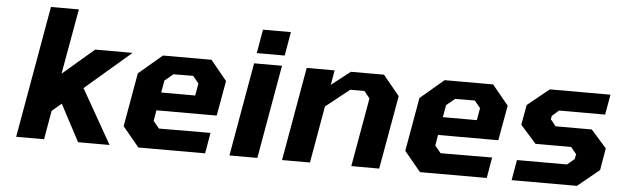

<svg xmlns="http://www.w3.org/2000/svg" viewBox="-47 -903 3444 1069"><g transform="rotate(5 1674.5 -368.5)"><path d="M69 0 199 -737H355L290 -372L465 -522H674L419 -303L591 0H415L306 -206L253 -161L225 0Z M752 0 660 -111 713 -411 844 -522H1115L1206 -411L1171 -215H834L824 -155L857 -115L1145 -116L1125 0ZM852 -316H1042L1054 -384L1021 -424L911 -423L864 -384Z M1363 -581 1386 -714H1542L1519 -581ZM1261 0 1353 -523H1509L1417 0Z M1555 0 1647 -523H1803L1789 -441L1894 -523H2079L2171 -411L2098 0H1942L2010 -384L1979 -423H1899L1767 -318L1711 0Z M2326 0 2234 -111 2287 -411 2418 -522H2689L2780 -411L2745 -215H2408L2398 -155L2431 -115L2719 -116L2699 0ZM2426 -316H2616L2628 -384L2595 -424L2485 -423L2438 -384Z M2838 0 2858 -114H3138L3178 -148L3183 -175L3152 -213H2953L2865 -312L2885 -424L3006 -522H3345L3325 -409H3067L3030 -376L3026 -357L3056 -320H3258L3345 -222L3324 -99L3203 0Z"/></g></svg>

Font: Tomorrow SemiBold
Style: Italic
Weight: 600
Italic angle: -10°
Designer: Tony de Marco, Monica Rizzolli
Foundry: Just in Type
Version: Version 2.002